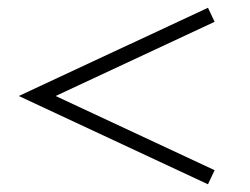

<svg xmlns="http://www.w3.org/2000/svg" viewBox="-20 -602 642 494"><path d="M123 -355 532.2 -164.1 515.1 -127.9 28.3 -355 515.1 -582 532.2 -545.9Z"/></svg>

Font: SVN-Playfair Display
Style: Bold
Weight: 700
Designer: Claus Eggers Sørensen
Foundry: Claus Eggers Sørensen
Version: Version 1.004;PS 001.004;hotconv 1.0.70;makeotf.lib2.5.58329